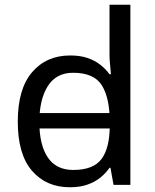

<svg xmlns="http://www.w3.org/2000/svg" viewBox="-20 -780 655 810"><path d="M104 -238V-303H480V-238ZM275 10Q175 10 115 -59.5Q55 -129 55 -267Q55 -405 115.5 -475.5Q176 -546 276 -546Q318 -546 349 -535.5Q380 -525 403 -507Q426 -489 442 -467H448Q447 -480 444.5 -505.5Q442 -531 442 -546V-760H530V0H459L446 -72H442Q426 -49 403 -30.5Q380 -12 348.5 -1Q317 10 275 10ZM289 -63Q374 -63 408.5 -109.5Q443 -156 443 -250V-266Q443 -366 410 -419.5Q377 -473 288 -473Q217 -473 181.5 -416.5Q146 -360 146 -265Q146 -169 181.5 -116Q217 -63 289 -63Z"/></svg>

Font: sinhala15
Style: Book
Weight: 400
Designer: Jelle Bosma - Monotype Design Team
Foundry: Monotype Imaging Inc.
Version: Version 2.003